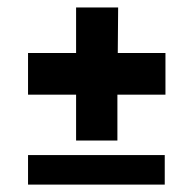

<svg xmlns="http://www.w3.org/2000/svg" viewBox="-20 -563 518 515"><path d="M296.9 -543 295.9 -420.9H423.8V-309.1H294.9V-186H184.1V-309.1H55.2V-420.9H184.1V-543ZM421.9 -147V-67.9H55.2V-147Z"/></svg>

Font: Lobster Two
Style: Bold
Weight: 700
Designer: Pablo Impallari
Foundry: Pablo Impallari. www.impallari.com
Version: Version 1.006